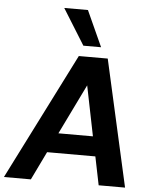

<svg xmlns="http://www.w3.org/2000/svg" viewBox="-95 -1008 831 1058"><g transform="rotate(5 320.5 -478.5)"><path d="M-33 0 320 -700H480L637 0H491L459 -157H192L116 0ZM245 -266H436L380 -543ZM340 -759 217 -957H348L438 -759Z"/></g></svg>

Font: Host Grotesk ExtraBold
Style: Italic
Weight: 800
Italic angle: -8°
Designer: Doğukan Karapınar
Foundry: Element Type
Version: Version 1.003; ttfautohint (v1.8.4.7-5d5b)